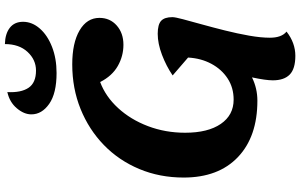

<svg xmlns="http://www.w3.org/2000/svg" viewBox="-241 -800 1226 784"><g transform="rotate(-90 372.0 -408.0)"><path d="M353 30Q206 30 122.5 -49.5Q39 -129 39 -271Q39 -369 74 -452.5Q109 -536 172 -597Q235 -658 319 -692Q403 -726 501 -726Q589 -726 640 -696Q691 -666 691 -615Q691 -572 660 -544.5Q629 -517 581 -517Q535 -517 494.5 -540Q454 -563 429 -612Q370 -590 323 -539Q276 -488 249 -417Q222 -346 222 -265Q222 -172 258 -119.5Q294 -67 357 -67Q406 -67 443.5 -91.5Q481 -116 503.5 -158Q526 -200 529 -253L456 -316Q494 -342 540 -359.5Q586 -377 626 -377Q664 -377 679 -363Q694 -349 694 -317Q694 -306 685.5 -274Q677 -242 664.5 -197Q652 -152 639.5 -102Q627 -52 618.5 -4Q610 44 610 81Q610 129 635 149Q589 185 536 185Q483 185 459.5 162Q436 139 436 93Q436 64 448 8Q403 30 353 30ZM466 -790Q383 -790 340 -820Q297 -850 297 -893Q297 -923 322 -952.5Q347 -982 388 -991Q385 -935 405.5 -904.5Q426 -874 476 -874Q520 -874 552 -908.5Q584 -943 584 -1001Q626 -1000 650.5 -981Q675 -962 675 -927Q675 -890 647.5 -858.5Q620 -827 572.5 -808.5Q525 -790 466 -790Z"/></g></svg>

Font: Lemonada SemiBold
Style: Regular
Weight: 600
Designer: Mohamed Gaber (Arabic), Eduardo Tunni (Latin)
Foundry: Kief Type Foundry
Version: Version 4.005; ttfautohint (v1.8.3)